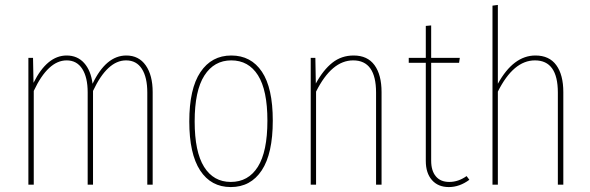

<svg xmlns="http://www.w3.org/2000/svg" viewBox="-20 -756 2416 786"><path d="M497.1 -528.8Q548.3 -528.8 576.7 -488.3Q605 -447.8 605 -378.9V0H583V-377Q583 -439.5 560.8 -474.1Q538.6 -508.8 496.1 -508.8Q419.4 -508.8 360.8 -383.8V0H338.9V-377.9Q338.9 -439.5 316.7 -474.1Q294.4 -508.8 252.9 -508.8Q176.8 -508.8 118.2 -383.8V0H96.2V-519H115.2L117.2 -417Q172.9 -528.8 252.9 -528.8Q296.9 -528.8 324.5 -498Q352.1 -467.3 358.9 -413.1Q414.1 -528.8 497.1 -528.8Z M926.8 -528.8Q1007.8 -528.8 1052.2 -462.4Q1096.7 -396 1096.7 -262.2Q1096.7 -127 1051.5 -58.6Q1006.3 9.8 924.8 9.8Q843.8 9.8 799.3 -58.3Q754.9 -126.5 754.9 -258.8Q754.9 -392.6 800.5 -460.7Q846.2 -528.8 926.8 -528.8ZM926.8 -508.8Q856.4 -508.8 816.7 -446.8Q776.9 -384.8 776.9 -258.8Q776.9 -134.8 815.4 -73Q854 -11.2 924.8 -11.2Q996.6 -11.2 1035.6 -73.2Q1074.7 -135.3 1074.7 -262.2Q1074.7 -386.7 1036.1 -447.8Q997.6 -508.8 926.8 -508.8Z M1427.7 -528.8Q1484.4 -528.8 1513.2 -489.3Q1542 -449.7 1542 -378.9V0H1519.5V-377Q1519.5 -508.8 1425.8 -508.8Q1337.9 -508.8 1273.9 -380.9V0H1252V-519H1271L1272.9 -414.1Q1303.2 -469.7 1340.6 -499.3Q1377.9 -528.8 1427.7 -528.8Z M1890.1 -35.2 1901.4 -20Q1861.3 9.8 1817.4 9.8Q1773.4 9.8 1748.3 -18.8Q1723.1 -47.4 1723.1 -97.2V-499H1653.3V-519H1723.1V-649.9L1745.1 -651.9V-519H1862.3L1859.4 -499H1745.1V-98.1Q1745.1 -57.1 1764.2 -34.2Q1783.2 -11.2 1819.3 -11.2Q1856.4 -11.2 1890.1 -35.2Z M2171.9 -528.8Q2228.5 -528.8 2257.3 -489.3Q2286.1 -449.7 2286.1 -378.9V0H2263.7V-377Q2263.7 -508.8 2169.9 -508.8Q2082 -508.8 2018.1 -380.9V0H1996.1V-732.9L2018.1 -735.8V-413.1Q2082 -528.8 2171.9 -528.8Z"/></svg>

Font: Fira Sans Compressed Thin
Style: Regular
Weight: 100
Width: 1
Designer: Carrois Corporate & Edenspiekermann AG
Foundry: Carrois Corporate GbR & Edenspiekermann AG
Version: Version 4.203;PS 004.203;hotconv 1.0.88;makeotf.lib2.5.64775